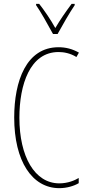

<svg xmlns="http://www.w3.org/2000/svg" viewBox="-20 -970 455 1000"><path d="M256 -793H280C306 -840 340 -900 369 -943V-950H353C319 -904 294 -868 268 -824C244 -868 210 -917 184 -950H168V-943C190 -912 229 -843 256 -793ZM285 -699C312 -699 346 -693 378 -673L391 -696C357 -715 323 -724 285 -724C117 -724 54 -548 54 -358C54 -131 147 10 289 10C327 10 365 -1 390 -16V-43C370 -31 334 -15 289 -15C161 -15 81 -154 81 -357C81 -529 136 -699 285 -699Z"/></svg>

Font: Noto Sans Gurmukhi UI ExtraCondensed Thin
Style: Regular
Weight: 100
Width: 2
Designer: Jelle Bosma - Monotype Design Team
Foundry: Monotype Imaging Inc.
Version: Version 2.004